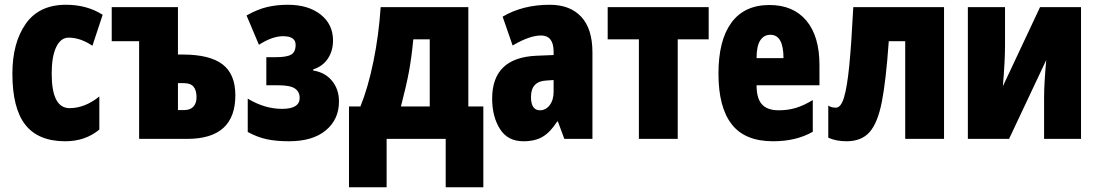

<svg xmlns="http://www.w3.org/2000/svg" viewBox="-20 -583 4609 806"><path d="M32 -274Q32 -403 88 -483Q144 -563 257 -563Q345 -563 411 -521L368 -391Q317 -425 268 -425Q235 -425 216 -385.5Q197 -346 197 -274Q197 -129 272 -129Q336 -129 397 -178V-39Q338 10 254 10Q141 10 86.5 -59Q32 -128 32 -274Z M727 -354H748Q860 -354 914 -313Q968 -272 968 -183Q968 0 766 0H564V-410H449V-553H727ZM727 -234V-121H754Q778 -121 791.5 -135Q805 -149 805 -175Q805 -204 792.5 -219Q780 -234 752 -234Z M1378 -413Q1378 -369 1356 -336.5Q1334 -304 1295 -292V-287Q1345 -279 1374 -243.5Q1403 -208 1403 -157Q1403 -82 1348 -36Q1293 10 1193 10Q1140 10 1100 1.5Q1060 -7 1020 -29V-169Q1091 -126 1164 -126Q1238 -126 1238 -172Q1238 -198 1218 -211.5Q1198 -225 1149 -225H1098V-343H1139Q1184 -343 1202.5 -354Q1221 -365 1221 -395Q1221 -431 1168 -431Q1123 -431 1067 -395L1015 -518Q1061 -544 1101.5 -553.5Q1142 -563 1188 -563Q1274 -563 1326 -522Q1378 -481 1378 -413Z M1946 -136H2009V203H1851V0H1603V203H1445V-136H1493Q1525 -215 1547.5 -324.5Q1570 -434 1578 -553H1946ZM1715 -418Q1708 -343 1697 -283.5Q1686 -224 1663 -136H1784V-418Z M2467 -363V0H2349L2322 -73H2319Q2291 -29 2259 -9.5Q2227 10 2177 10Q2111 10 2078.5 -42Q2046 -94 2046 -169Q2046 -341 2232 -349L2304 -352V-366Q2304 -434 2251 -434Q2203 -434 2132 -392L2090 -513Q2174 -563 2288 -563Q2373 -563 2420 -512.5Q2467 -462 2467 -363ZM2274 -245Q2209 -242 2209 -176Q2209 -120 2247 -120Q2271 -120 2287.5 -141.5Q2304 -163 2304 -198V-247Z M2825 -418V0H2662V-418H2531V-553H2955V-418Z M3420 -310V-225H3156Q3156 -170 3178.5 -145Q3201 -120 3249 -120Q3288 -120 3321 -130Q3354 -140 3392 -163V-30Q3323 10 3225 10Q3107 10 3051.5 -61.5Q2996 -133 2996 -274Q2996 -414 3050.5 -488Q3105 -562 3210 -562Q3310 -562 3365 -496.5Q3420 -431 3420 -310ZM3156 -339H3269Q3269 -437 3214 -437Q3187 -437 3171.5 -413.5Q3156 -390 3156 -339Z M3780 0V-410H3711Q3699 -241 3681.5 -153.5Q3664 -66 3630 -28Q3596 10 3534 10Q3490 10 3457 -5V-140Q3469 -131 3489 -131Q3510 -131 3523 -173.5Q3536 -216 3545 -306Q3554 -396 3562 -553H3943V0Z M4199 -392Q4199 -329 4190 -221L4346 -553H4518V0H4363V-173Q4363 -232 4372 -331L4216 0H4043V-553H4199Z"/></svg>

Font: Noto Sans UI CondBlack
Style: Regular
Weight: 900
Width: 3
Designer: Monotype Design Team
Foundry: Monotype Imaging Inc.
Version: Version 1.001